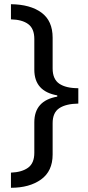

<svg xmlns="http://www.w3.org/2000/svg" viewBox="-20 -734 420 912"><path d="M32 86Q84 84 113.5 62.5Q143 41 143 -8V-153Q143 -256 252 -275V-281Q143 -300 143 -403V-549Q143 -598 114 -619.5Q85 -641 32 -642V-714Q124 -713 177 -674Q230 -635 230 -555V-409Q230 -358 261.5 -336.5Q293 -315 352 -315V-242Q293 -241 261.5 -220Q230 -199 230 -149V0Q230 79 175 118.5Q120 158 32 158Z"/></svg>

Font: Noto Sans Old Hungarian
Style: Regular
Weight: 400
Designer: Monotype Design Team
Foundry: Monotype Imaging Inc.
Version: Version 2.005; ttfautohint (v1.8.4.7-5d5b)